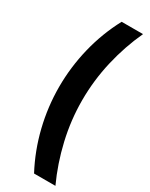

<svg xmlns="http://www.w3.org/2000/svg" viewBox="-249 -827 840 1074"><g transform="rotate(30 170.5 -290.0)"><path d="M189 -780Q129 -668 98.5 -543Q68 -418 68 -290Q68 -163 98.5 -38Q129 87 189 200H327Q275 87 246 -38Q217 -163 217 -290Q217 -418 246 -543Q275 -668 327 -780Z"/></g></svg>

Font: Jost
Style: Bold
Weight: 700
Version: Version 3.710